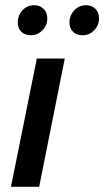

<svg xmlns="http://www.w3.org/2000/svg" viewBox="-20 -715 399 735"><path d="M22 0 121 -491H228L130 0ZM98 -580Q76 -580 62 -593Q48 -606 48 -630Q48 -656 66 -675.5Q84 -695 111 -695Q132 -695 146.5 -681.5Q161 -668 161 -644Q161 -618 142.5 -599Q124 -580 98 -580ZM296 -580Q274 -580 260 -593Q246 -606 246 -630Q246 -656 264.5 -675.5Q283 -695 309 -695Q331 -695 345 -681.5Q359 -668 359 -644Q359 -618 340.5 -599Q322 -580 296 -580Z"/></svg>

Font: Source Sans 3 SemiBold
Style: Italic
Weight: 600
Italic angle: -11°
Designer: Paul D. Hunt
Foundry: Adobe
Version: Version 3.046;hotconv 1.0.118;makeotfexe 2.5.65603